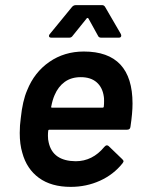

<svg xmlns="http://www.w3.org/2000/svg" viewBox="-20 -720 564 749"><path d="M489 -226Q488 -214 476 -214H173Q168 -214 168 -209Q167 -202 167 -190Q167 -175 170 -164Q186 -92 275 -91Q341 -91 387 -147Q392 -153 397 -153Q401 -153 404 -150L457 -99Q462 -94 462 -91Q462 -89 458 -83Q423 -39 370 -15Q317 9 256 9Q180 9 132 -26Q84 -61 67 -124Q57 -157 57 -201Q57 -231 61 -259Q68 -327 86 -368Q114 -438 172.5 -478.5Q231 -519 307 -519Q497 -519 497 -316Q497 -279 489 -226ZM193 -349Q185 -331 180 -305Q178 -300 183 -300H380Q385 -300 385 -305Q386 -313 386 -326Q386 -339 385 -343Q380 -379 357 -399Q334 -419 295 -419Q258 -419 232.5 -400.5Q207 -382 193 -349ZM171 -580Q171 -584 175 -588L261 -693Q267 -700 276 -700H378Q386 -700 390 -693L451 -588Q453 -584 453 -581Q453 -573 443 -573H375Q365 -573 362 -581L325 -648Q323 -650 321 -650Q319 -650 318 -648L264 -581Q259 -573 250 -573H181Q171 -573 171 -580Z"/></svg>

Font: Barlow SemiBold
Style: Italic
Weight: 600
Italic angle: -7°
Designer: Jeremy Tribby
Foundry: Tribby Type
Version: Version 1.408